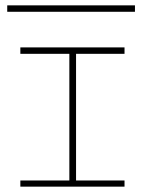

<svg xmlns="http://www.w3.org/2000/svg" viewBox="-20 -697 541 717"><path d="M56 0V-23H239V-496H56V-520H445V-496H264V-23H445V0ZM484 -677V-653H7V-677Z"/></svg>

Font: Padyakke Expanded One
Style: Regular
Weight: 400
Designer: James Puckett
Foundry: Dunwich Type Founders
Version: Version 1.500; ttfautohint (v1.8.4.7-5d5b)